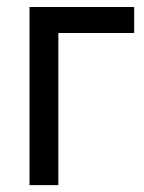

<svg xmlns="http://www.w3.org/2000/svg" viewBox="-20 -539 420 559"><path d="M65.9 -518.6H370.6V-442.9H149.9V0H65.9Z"/></svg>

Font: Arian AMU
Style: Regular
Weight: 400
Designer: Ruben Hakobyan (Tarumian)
Foundry: Ruben Hakobyan (Tarumian)
Version: Version 4.003